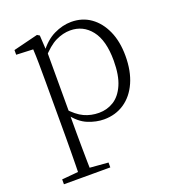

<svg xmlns="http://www.w3.org/2000/svg" viewBox="-141 -631 905 1000"><g transform="rotate(-20 312.0 -131.0)"><path d="M42 260V233L154 223H175L299 233V260ZM132 260Q133 229 133.5 189.5Q134 150 134.5 108.5Q135 67 135 32V-278Q135 -330 134.5 -374Q134 -418 132 -455L39 -459V-485L176 -519L189 -511L194 -425L196 -420V-80L195 -71V32Q195 66 195.5 107.5Q196 149 196.5 189Q197 229 198 260ZM355 14Q312 14 266.5 -4.5Q221 -23 182 -75H169L181 -108Q222 -62 260 -44.5Q298 -27 342 -27Q387 -27 424 -50Q461 -73 483.5 -124Q506 -175 506 -257Q506 -369 461.5 -425.5Q417 -482 346 -482Q306 -482 265.5 -462.5Q225 -443 178 -389L169 -420H181Q221 -475 269.5 -498.5Q318 -522 366 -522Q427 -522 473 -489.5Q519 -457 545.5 -398Q572 -339 572 -259Q572 -175 544.5 -113.5Q517 -52 468 -19Q419 14 355 14Z"/></g></svg>

Font: Noto Serif TC
Style: Regular
Weight: 200
Designer: Ryoko NISHIZUKA 西塚涼子 (kana & ideographs); Frank Grießhammer (Latin, Greek & Cyrillic); Wenlong ZHANG 张文龙 (bopomofo); San
Foundry: Adobe
Version: Version 2.001;hotconv 1.1.0;makeotfexe 2.6.0